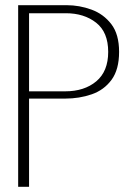

<svg xmlns="http://www.w3.org/2000/svg" viewBox="-20 -720 519 740"><path d="M50 0V-700H237Q286 -700 332.5 -683Q379 -666 409 -627Q439 -588 439 -520Q439 -452 410 -412.5Q381 -373 333.5 -356.5Q286 -340 231 -340H92V0ZM92 -368H231Q305 -368 351 -406.5Q397 -445 397 -520Q397 -596 350.5 -632.5Q304 -669 234 -669H92Z"/></svg>

Font: Panamera Light
Style: Regular
Weight: 300
Designer: Bastien Sozeau
Foundry: NBR — Bastien Sozeau
Version: Version 3.002; ttfautohint (v1.8.4.7-5d5b);gftools[0.9.33]